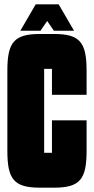

<svg xmlns="http://www.w3.org/2000/svg" viewBox="-20 -862 433 887"><path d="M251 -842H145L74 -720H167L198 -765L229 -720H322ZM184 -544H220V-424H380V-535C380 -667 349 -705 229 -705H165C45 -705 14 -667 14 -535V-165C14 -33 45 5 165 5H229C349 5 380 -33 380 -165V-306H220V-156H184Z"/></svg>

Font: Queering Heavy
Style: Bold
Weight: 900
Designer: Adam Naccarato
Foundry: adamnac
Version: Version 2.000;hotconv 1.0.109;makeotfexe 2.5.65596